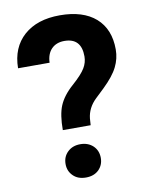

<svg xmlns="http://www.w3.org/2000/svg" viewBox="-83 -782 663 849"><g transform="rotate(-10 249.0 -357.5)"><path d="M294.4 -218.3 296.4 -248C299.8 -279.8 314 -307.6 338.9 -331.5L378.4 -369.1C409.2 -398.9 431.2 -426.3 443.4 -451.2C455.6 -475.6 461.9 -501.5 461.9 -529.3C461.9 -590.3 442.9 -637.2 404.8 -670.9C366.7 -704.1 313 -720.7 244.1 -720.7C175.8 -720.7 122.1 -703.1 82.5 -668C43 -632.8 22.5 -584 22 -522H163.6C165 -574.2 195.8 -605.5 244.1 -605.5C294.9 -605.5 320.3 -578.1 320.3 -522.9C320.3 -504.9 315.4 -487.3 305.7 -471.2C295.9 -454.6 276.4 -433.1 247.1 -407.2C217.3 -380.9 197.3 -354 186 -327.1C174.8 -300.3 169.4 -263.7 169.4 -218.3ZM155.3 -68.4C155.3 -46.9 162.6 -29.3 177.2 -15.1C191.4 -1 210.4 5.9 234.4 5.9C258.3 5.9 277.3 -1 292 -15.1C306.2 -29.3 313.5 -46.9 313.5 -68.4C313.5 -90.3 306.2 -108.4 291.5 -122.6C276.4 -136.7 257.3 -143.6 234.4 -143.6C211.4 -143.6 192.4 -136.7 177.7 -122.6C162.6 -108.4 155.3 -90.3 155.3 -68.4Z"/></g></svg>

Font: Roboto
Style: Bold
Weight: 700
Designer: Google
Version: Version 2.137; 2017